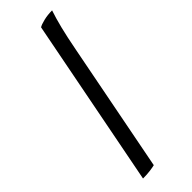

<svg xmlns="http://www.w3.org/2000/svg" viewBox="-323 -824 1048 1048"><g transform="rotate(-45 201.0 -300.0)"><path d="M64 200 254 -777Q266 -785 296.5 -792.5Q327 -800 362 -800Q347 -756 332.5 -698Q318 -640 302 -556L157 190Q146 193 121 196.5Q96 200 64 200Z"/></g></svg>

Font: Texturina
Style: Bold Italic
Weight: 700
Italic angle: -11°
Designer: Guillermo Torres Carreño
Foundry: Omnibus-Type
Version: Version 1.002; ttfautohint (v1.8.3)